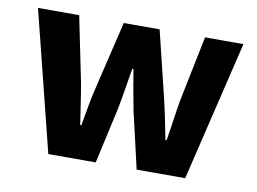

<svg xmlns="http://www.w3.org/2000/svg" viewBox="-60 -583 897 670"><g transform="rotate(10 388.0 -248.0)"><path d="M24 -496 148 0H316L360 -198C369 -244 376 -290 385 -344H389C398 -290 406 -245 415 -199L461 0H633L752 -496H616L569 -266C560 -217 555 -169 546 -119H542C532 -169 523 -217 511 -266L455 -496H328L273 -266C261 -219 253 -169 244 -119H240C232 -169 226 -217 217 -266L170 -496Z"/></g></svg>

Font: Cambridge Sans Bold
Style: Regular
Weight: 700
Version: Version 2.020;PS 002.020;hotconv 1.0.88;makeotf.lib2.5.64775